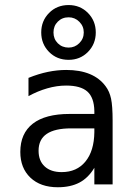

<svg xmlns="http://www.w3.org/2000/svg" viewBox="-20 -749 540 780"><path d="M268.6 -227.5Q203.1 -227.5 169.9 -205.1Q136.7 -182.6 136.7 -136.7Q136.7 -95.7 161.6 -72.8Q186.5 -49.8 230.5 -49.8Q292 -49.8 327.1 -92.8Q362.3 -135.7 363.3 -211.9V-227.5ZM437.5 -258.8V0H363.3V-67.4Q338.9 -26.4 302.7 -7.3Q266.6 11.7 214.8 11.7Q144.5 11.7 103.5 -27.3Q62.5 -66.4 62.5 -131.8Q62.5 -207 113.3 -246.6Q164.1 -286.1 262.7 -286.1H363.3V-297.9Q362.3 -352.5 335 -377Q307.6 -401.4 249 -401.4Q210.9 -401.4 171.9 -390.1Q132.8 -378.9 95.7 -358.4V-432.6Q136.7 -449.2 174.8 -457Q212.9 -464.8 249 -464.8Q304.7 -464.8 344.7 -448.2Q384.8 -431.6 409.2 -398.4Q424.8 -377.9 431.2 -348.1Q437.5 -318.4 437.5 -258.8ZM369.1 -617.2Q369.1 -570.3 337.4 -538.1Q305.7 -505.9 258.8 -505.9Q210.9 -505.9 179.2 -538.1Q147.5 -570.3 147.5 -617.2Q147.5 -664.1 179.2 -696.3Q210.9 -728.5 258.8 -728.5Q305.7 -728.5 337.4 -696.3Q369.1 -664.1 369.1 -617.2ZM320.3 -617.2Q320.3 -642.6 302.2 -660.6Q284.2 -678.7 258.8 -678.7Q232.4 -678.7 214.8 -661.1Q197.3 -643.6 197.3 -617.2Q197.3 -590.8 214.8 -573.2Q232.4 -555.7 258.8 -555.7Q284.2 -555.7 302.2 -573.7Q320.3 -591.8 320.3 -617.2Z"/></svg>

Font: BabelStone Pseudographica
Style: Regular
Weight: 400
Designer: Andrew West
Foundry: BabelStone
Version: Version 16.0.0